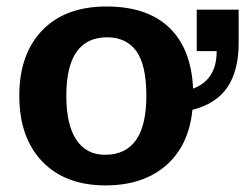

<svg xmlns="http://www.w3.org/2000/svg" viewBox="-20 -558 751 588"><path d="M569.3 -221.7Q558.1 -111.3 487.8 -50.8Q417.5 9.8 303.2 9.8Q179.7 9.8 109.4 -63.5Q39.1 -136.7 39.1 -264.6Q39.1 -392.1 109.4 -465.1Q179.7 -538.1 306.2 -538.1Q430.7 -538.1 498.3 -473.4Q565.9 -408.7 571.3 -286.6Q643.6 -313.5 643.6 -401.4H582.5V-528.3H710.9V-425.8Q710.9 -342.3 676.8 -291.3Q642.6 -240.2 569.3 -221.7ZM428.2 -264.6Q428.2 -358.9 397.5 -401.4Q366.7 -443.8 308.1 -443.8Q183.1 -443.8 183.1 -264.6Q183.1 -176.3 213.6 -130.1Q244.1 -84 301.8 -84Q428.2 -84 428.2 -264.6Z"/></svg>

Font: Arimo
Style: Bold
Weight: 700
Designer: Steve Matteson
Foundry: Monotype Imaging Inc.
Version: Version 1.33